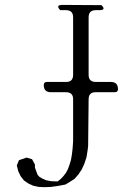

<svg xmlns="http://www.w3.org/2000/svg" viewBox="-20 -774 540 786"><path d="M371.1 -396.5Q342.8 -396.5 342.8 -367.2L340.8 -176.8L338.9 -160.2L334 -129.9L325.2 -103.5L314.5 -80.1L300.8 -59.6L285.2 -42L265.6 -29.3L248 -18.6L216.8 -12.7L188.5 -8.8L162.1 -7.8L138.7 -8.8L116.2 -13.7L96.7 -22.5L78.1 -35.2L64.5 -52.7L54.7 -73.2L48.8 -96.7L57.6 -118.2L88.9 -128.9L111.3 -122.1L123 -100.6V-87.9L133.8 -58.6L141.6 -49.8L153.3 -43L168.9 -36.1L189.5 -32.2L215.8 -31.2L229.5 -42L240.2 -53.7L250 -66.4L257.8 -81.1L264.6 -99.6L270.5 -119.1L274.4 -141.6L277.3 -167L279.3 -195.3V-368.2Q279.3 -396.5 250 -396.5H188.5Q159.2 -396.5 159.2 -425.8Q159.2 -438.5 171.9 -438.5H251Q279.3 -438.5 279.3 -467.8V-703.1Q279.3 -732.4 250 -732.4H226.6Q206.1 -753.9 235.4 -753.9L395.5 -752.9Q416 -732.4 386.7 -732.4H372.1Q342.8 -732.4 342.8 -703.1V-467.8Q342.8 -438.5 372.1 -438.5H433.6Q462.9 -438.5 462.9 -409.2Q462.9 -396.5 450.2 -396.5Z"/></svg>

Font: B2 Hana
Style: Regular
Weight: 500
Version: 2020-08-05; (max)